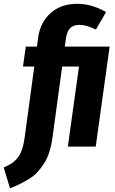

<svg xmlns="http://www.w3.org/2000/svg" viewBox="-95 -778 608 1019"><path d="M486.8 -530.8 413.1 0H265.1L324.2 -424.8H234.9L184.1 -51.8Q178.2 -7.8 167 27.8Q155.8 63.5 138.4 90.1Q121.1 116.7 103.3 136Q85.4 155.3 59.3 171.4Q33.2 187.5 11.7 198Q-9.8 208.5 -42 221.2L-75.2 110.8Q-49.3 99.6 -32.5 88.4Q-15.6 77.1 -1.2 59.1Q13.2 41 22 14.6Q30.8 -11.7 36.1 -49.8L86.9 -424.8H26.9L42 -530.8H101.1L107.9 -582Q119.6 -660.6 174.3 -709.2Q229 -757.8 314.9 -757.8Q392.1 -757.8 467.8 -713.9L414.1 -621.1Q364.3 -646 327.1 -646Q294.4 -646 277.3 -628.7Q260.3 -611.3 254.9 -573.2L249 -530.8Z"/></svg>

Font: Fira Sans Compressed
Style: Bold Italic
Weight: 700
Width: 3
Italic angle: -8°
Designer: Carrois Corporate & Edenspiekermann AG
Foundry: Carrois Corporate GbR & Edenspiekermann AG
Version: Version 4.203;PS 004.203;hotconv 1.0.88;makeotf.lib2.5.64775